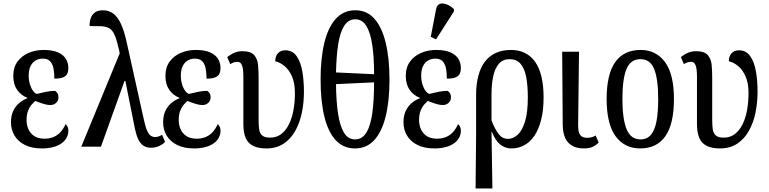

<svg xmlns="http://www.w3.org/2000/svg" viewBox="-20 -828 4344 1084"><path d="M217 10Q160 10 121 -9.5Q82 -29 62 -62.5Q42 -96 42 -137Q42 -175 54.5 -201.5Q67 -228 88 -246Q109 -264 134 -273V-276Q98 -290 76.5 -321Q55 -352 55 -399Q55 -448 79 -480.5Q103 -513 142 -529.5Q181 -546 225 -546Q278 -546 309 -531.5Q340 -517 353 -494Q366 -471 366 -445Q366 -426 360 -412.5Q354 -399 337 -391.5Q320 -384 287 -384Q287 -413 282.5 -439Q278 -465 264 -481Q250 -497 221 -497Q199 -497 181 -486.5Q163 -476 152.5 -455Q142 -434 142 -401Q142 -374 149 -351.5Q156 -329 167 -314.5Q178 -300 188 -298Q217 -305 242 -310Q267 -315 291 -315Q297 -312 303.5 -303Q310 -294 310 -277Q310 -260 297 -247.5Q284 -235 264 -235Q248 -235 229 -240.5Q210 -246 179 -258Q172 -252 160 -239Q148 -226 139 -204Q130 -182 130 -149Q130 -124 139.5 -100.5Q149 -77 171.5 -61Q194 -45 232 -45Q258 -45 280 -53.5Q302 -62 319.5 -80Q337 -98 350 -127Q356 -123 361 -113.5Q366 -104 366 -90Q366 -69 356 -50.5Q346 -32 327 -18.5Q308 -5 280 2.5Q252 10 217 10Z M832 6Q808 6 790.5 -5Q773 -16 761.5 -39.5Q750 -63 742 -100L663 -495Q651 -554 641 -590Q631 -626 619.5 -645Q608 -664 591 -671.5Q574 -679 548.5 -680Q523 -681 486 -681Q485 -703 491.5 -723.5Q498 -744 515 -757Q532 -770 561 -770Q593 -770 618 -752.5Q643 -735 662 -695Q681 -655 696 -586L793 -149Q802 -108 812 -87.5Q822 -67 833 -60.5Q844 -54 855 -54Q865 -54 875 -57.5Q885 -61 895 -67L912 -27Q900 -14 879.5 -4Q859 6 832 6ZM439 0 658 -532 690 -371H683L550 0Z M1076 10Q1019 10 980 -9.5Q941 -29 921 -62.5Q901 -96 901 -137Q901 -175 913.5 -201.5Q926 -228 947 -246Q968 -264 993 -273V-276Q957 -290 935.5 -321Q914 -352 914 -399Q914 -448 938 -480.5Q962 -513 1001 -529.5Q1040 -546 1084 -546Q1137 -546 1168 -531.5Q1199 -517 1212 -494Q1225 -471 1225 -445Q1225 -426 1219 -412.5Q1213 -399 1196 -391.5Q1179 -384 1146 -384Q1146 -413 1141.5 -439Q1137 -465 1123 -481Q1109 -497 1080 -497Q1058 -497 1040 -486.5Q1022 -476 1011.5 -455Q1001 -434 1001 -401Q1001 -374 1008 -351.5Q1015 -329 1026 -314.5Q1037 -300 1047 -298Q1076 -305 1101 -310Q1126 -315 1150 -315Q1156 -312 1162.5 -303Q1169 -294 1169 -277Q1169 -260 1156 -247.5Q1143 -235 1123 -235Q1107 -235 1088 -240.5Q1069 -246 1038 -258Q1031 -252 1019 -239Q1007 -226 998 -204Q989 -182 989 -149Q989 -124 998.5 -100.5Q1008 -77 1030.5 -61Q1053 -45 1091 -45Q1117 -45 1139 -53.5Q1161 -62 1178.5 -80Q1196 -98 1209 -127Q1215 -123 1220 -113.5Q1225 -104 1225 -90Q1225 -69 1215 -50.5Q1205 -32 1186 -18.5Q1167 -5 1139 2.5Q1111 10 1076 10Z M1484 10Q1437 10 1408 -5Q1379 -20 1366.5 -50.5Q1354 -81 1354 -127V-393Q1354 -441 1346 -460Q1338 -479 1321 -479Q1312 -479 1302.5 -476.5Q1293 -474 1280 -466L1263 -506Q1285 -523 1305.5 -531Q1326 -539 1348 -539Q1396 -539 1415 -517Q1434 -495 1437 -460.5Q1440 -426 1440 -388V-151Q1440 -122 1443 -99Q1446 -76 1460 -63.5Q1474 -51 1505 -51Q1541 -51 1567 -70.5Q1593 -90 1610.5 -124.5Q1628 -159 1636.5 -204.5Q1645 -250 1645 -303Q1645 -359 1628.5 -396.5Q1612 -434 1586.5 -455Q1561 -476 1534 -482Q1534 -511 1549.5 -527.5Q1565 -544 1590 -544Q1632 -544 1655 -510.5Q1678 -477 1687 -424Q1696 -371 1696 -310Q1696 -250 1684.5 -193Q1673 -136 1647.5 -90Q1622 -44 1581.5 -17Q1541 10 1484 10Z M1985 10Q1918 10 1875 -37Q1832 -84 1811 -171Q1790 -258 1790 -379Q1790 -500 1811.5 -587.5Q1833 -675 1876.5 -722.5Q1920 -770 1986 -770Q2051 -770 2093.5 -722.5Q2136 -675 2157.5 -587Q2179 -499 2179 -378Q2179 -258 2157.5 -171Q2136 -84 2093 -37Q2050 10 1985 10ZM1985 -41Q2025 -41 2048.5 -79.5Q2072 -118 2082 -190Q2092 -262 2092 -363L1877 -353Q1878 -257 1888.5 -187Q1899 -117 1922 -79Q1945 -41 1985 -41ZM2092 -409Q2092 -507 2081.5 -576Q2071 -645 2048 -682Q2025 -719 1986 -719Q1947 -719 1923.5 -682.5Q1900 -646 1889.5 -579Q1879 -512 1877 -419Z M2433 10Q2376 10 2337 -9.5Q2298 -29 2278 -62.5Q2258 -96 2258 -137Q2258 -175 2270.5 -201.5Q2283 -228 2304 -246Q2325 -264 2350 -273V-276Q2314 -290 2292.5 -321Q2271 -352 2271 -399Q2271 -448 2295 -480.5Q2319 -513 2358 -529.5Q2397 -546 2441 -546Q2494 -546 2525 -531.5Q2556 -517 2569 -494Q2582 -471 2582 -445Q2582 -426 2576 -412.5Q2570 -399 2553 -391.5Q2536 -384 2503 -384Q2503 -413 2498.5 -439Q2494 -465 2480 -481Q2466 -497 2437 -497Q2415 -497 2397 -486.5Q2379 -476 2368.5 -455Q2358 -434 2358 -401Q2358 -374 2365 -351.5Q2372 -329 2383 -314.5Q2394 -300 2404 -298Q2433 -305 2458 -310Q2483 -315 2507 -315Q2513 -312 2519.5 -303Q2526 -294 2526 -277Q2526 -260 2513 -247.5Q2500 -235 2480 -235Q2464 -235 2445 -240.5Q2426 -246 2395 -258Q2388 -252 2376 -239Q2364 -226 2355 -204Q2346 -182 2346 -149Q2346 -124 2355.5 -100.5Q2365 -77 2387.5 -61Q2410 -45 2448 -45Q2474 -45 2496 -53.5Q2518 -62 2535.5 -80Q2553 -98 2566 -127Q2572 -123 2577 -113.5Q2582 -104 2582 -90Q2582 -69 2572 -50.5Q2562 -32 2543 -18.5Q2524 -5 2496 2.5Q2468 10 2433 10ZM2442 -606 2412 -620 2442 -776Q2446 -796 2457.5 -803Q2469 -810 2484 -808Q2499 -806 2515 -797.5Q2531 -789 2543 -776V-764Z M2665 236 2668 -66V-291Q2668 -352 2680.5 -399.5Q2693 -447 2717.5 -479.5Q2742 -512 2779 -529Q2816 -546 2864 -546Q2954 -546 3001.5 -478.5Q3049 -411 3049 -278Q3049 -205 3035 -150.5Q3021 -96 2996.5 -60.5Q2972 -25 2939 -7.5Q2906 10 2867 10Q2833 10 2805 -11.5Q2777 -33 2757 -84H2755L2760 236ZM2848 -44Q2877 -44 2902.5 -67Q2928 -90 2944 -141.5Q2960 -193 2960 -278Q2960 -349 2950 -397Q2940 -445 2917.5 -469.5Q2895 -494 2857 -494Q2820 -494 2797.5 -469Q2775 -444 2765 -399Q2755 -354 2755 -293V-148Q2774 -99 2795 -71.5Q2816 -44 2848 -44Z M3276 10Q3220 10 3189 -22Q3158 -54 3157 -125L3154 -536H3249L3244 -119Q3244 -92 3250 -77Q3256 -62 3267 -56Q3278 -50 3293 -50Q3309 -50 3320 -53Q3331 -56 3343 -63L3360 -23Q3343 -6 3323.5 2Q3304 10 3276 10Z M3594 10Q3506 10 3455.5 -59Q3405 -128 3405 -269Q3405 -409 3453.5 -477.5Q3502 -546 3597 -546Q3684 -546 3734.5 -477.5Q3785 -409 3785 -269Q3785 -128 3736.5 -59Q3688 10 3594 10ZM3596 -41Q3633 -41 3655 -67Q3677 -93 3686.5 -143.5Q3696 -194 3696 -269Q3696 -382 3673.5 -438Q3651 -494 3596 -494Q3540 -494 3517 -438Q3494 -382 3494 -269Q3494 -157 3517.5 -99Q3541 -41 3596 -41Z M4045 10Q3998 10 3969 -5Q3940 -20 3927.5 -50.5Q3915 -81 3915 -127V-393Q3915 -441 3907 -460Q3899 -479 3882 -479Q3873 -479 3863.5 -476.5Q3854 -474 3841 -466L3824 -506Q3846 -523 3866.5 -531Q3887 -539 3909 -539Q3957 -539 3976 -517Q3995 -495 3998 -460.5Q4001 -426 4001 -388V-151Q4001 -122 4004 -99Q4007 -76 4021 -63.5Q4035 -51 4066 -51Q4102 -51 4128 -70.5Q4154 -90 4171.5 -124.5Q4189 -159 4197.5 -204.5Q4206 -250 4206 -303Q4206 -359 4189.5 -396.5Q4173 -434 4147.5 -455Q4122 -476 4095 -482Q4095 -511 4110.5 -527.5Q4126 -544 4151 -544Q4193 -544 4216 -510.5Q4239 -477 4248 -424Q4257 -371 4257 -310Q4257 -250 4245.5 -193Q4234 -136 4208.5 -90Q4183 -44 4142.5 -17Q4102 10 4045 10Z"/></svg>

Font: Noto Serif ExtraCondensed
Style: Regular
Weight: 400
Width: 2
Designer: Monotype Design Team
Foundry: Monotype Imaging Inc.
Version: Version 2.013